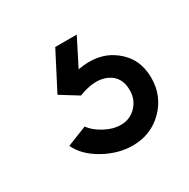

<svg xmlns="http://www.w3.org/2000/svg" viewBox="-76 -71 396 402"><g transform="rotate(-30 122.0 130.0)"><path d="M140 260Q105 260 71 241Q37 222 24 194L72 175Q82 189 101.5 199.5Q121 210 140 210Q162 210 177 194.5Q192 179 192 156Q192 123 165 111Q138 99 98 115L56 89L102 0H154L121 65Q173 55 208.5 82Q244 109 244 156Q244 200 214 230Q184 260 140 260Z"/></g></svg>

Font: Oakes Grotesk Medium
Style: Italic
Weight: 500
Italic angle: -8°
Designer: Samuel Oakes
Foundry: Samuel Oakes
Version: Version 1.000;PS 001.000;hotconv 1.0.88;makeotf.lib2.5.64775